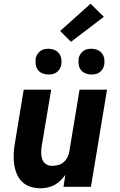

<svg xmlns="http://www.w3.org/2000/svg" viewBox="-20 -1000 640 1028"><path d="M197 8Q168 8 142 -0.5Q116 -9 97.5 -27.5Q79 -46 69 -71Q59 -96 55.5 -123Q52 -150 53.5 -178.5Q55 -207 60 -235L107 -520H254L203 -216Q200 -198 200.5 -180Q201 -162 206.5 -146.5Q212 -131 226 -121.5Q240 -112 258 -112Q274 -112 290.5 -116Q307 -120 320 -131Q333 -142 340.5 -157Q348 -172 351 -188L406 -520H553L467 0H320L330 -64Q318 -47 303.5 -33Q289 -19 271.5 -9.5Q254 0 234.5 4Q215 8 197 8ZM469 -601Q453 -601 438 -607Q423 -613 413.5 -625Q404 -637 401.5 -653.5Q399 -670 401 -687Q403 -698 409.5 -708.5Q416 -719 425.5 -726.5Q435 -734 446.5 -736.5Q458 -739 470 -739Q486 -739 501 -733Q516 -727 525.5 -715Q535 -703 538 -686.5Q541 -670 538 -653Q536 -642 530 -631.5Q524 -621 514 -613.5Q504 -606 492.5 -603.5Q481 -601 469 -601ZM239 -601Q223 -601 208 -607Q193 -613 183.5 -625Q174 -637 171.5 -653.5Q169 -670 171 -687Q173 -698 179.5 -708.5Q186 -719 195.5 -726.5Q205 -734 216.5 -736.5Q228 -739 240 -739Q256 -739 271 -733Q286 -727 295.5 -715Q305 -703 308 -686.5Q311 -670 308 -653Q306 -642 300 -631.5Q294 -621 284 -613.5Q274 -606 262.5 -603.5Q251 -601 239 -601ZM360 -776 302 -834 465 -980 536 -910Z"/></svg>

Font: Iosevka Aile Heavy
Style: Italic
Weight: 900
Italic angle: -9°
Designer: Belleve Invis
Foundry: Belleve Invis
Version: Version 31.1.0; ttfautohint (v1.8.4)